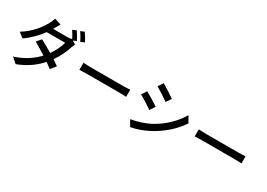

<svg xmlns="http://www.w3.org/2000/svg" viewBox="5 -1736 3795 2728"><g transform="rotate(30 1902.0 -371.5)"><path d="M815 -646C795 -684 761 -743 737 -777L676 -751C699 -720 725 -672 744 -635L740 -637C722 -630 696 -627 668 -627H436L447 -647C458 -666 478 -704 497 -732L388 -767C380 -738 364 -700 352 -680C307 -595 212 -457 46 -355L127 -292C229 -362 316 -454 380 -541H683C666 -474 623 -384 571 -309C501 -351 427 -392 374 -420L311 -348C362 -319 436 -275 506 -229C423 -141 307 -54 139 -2L225 74C388 12 505 -77 590 -174C625 -149 657 -126 680 -107L748 -194C724 -211 691 -233 656 -256C721 -349 768 -451 792 -531C798 -550 809 -574 818 -589L762 -623ZM784 -792C811 -755 842 -701 862 -660L924 -687C907 -722 871 -782 845 -817Z M1050 -309C1081 -311 1138 -313 1191 -313H1711C1753 -313 1796 -310 1817 -309V-426C1794 -424 1757 -421 1710 -421H1191C1140 -421 1080 -424 1050 -426Z M2183 -745 2128 -663C2187 -629 2290 -561 2338 -526L2395 -608C2350 -641 2242 -711 2183 -745ZM2025 -63 2081 35C2351 -15 2621 -197 2772 -425L2714 -527C2637 -391 2508 -263 2348 -172C2248 -117 2131 -81 2025 -63ZM2037 -528 1983 -445C2044 -413 2145 -348 2196 -312L2251 -397C2207 -428 2098 -495 2037 -528Z M2942 -309C2973 -311 3030 -313 3083 -313H3603C3645 -313 3688 -310 3709 -309V-426C3686 -424 3649 -421 3602 -421H3083C3032 -421 2972 -424 2942 -426Z"/></g></svg>

Font: Kinto Sans Med
Style: Regular
Weight: 500
Designer: Authors: Ryoko NISHIZUKA  (kana & ideographs); Paul D. Hunt (Latin, Greek & Cyrillic); Wenlong ZHANG  (bopomofo); Sandol
Foundry: Adobe Systems Incorporated, ookami Inc.
Version: Version 0.001